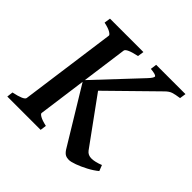

<svg xmlns="http://www.w3.org/2000/svg" viewBox="-152 -705 851 851"><g transform="rotate(45 273.5 -280.0)"><path d="M548.3 -565.9 543.9 -536.6Q516.6 -532.7 502.7 -528.1Q488.8 -523.4 474.1 -508.8L249.5 -288.6H183.6L378.9 -496.6Q401.4 -520.5 397 -527.1Q392.6 -533.7 360.8 -536.6L364.7 -565.9ZM519.5 -54.7Q500 -38.6 474.1 -24.9Q448.2 -11.2 424.8 -2.7Q401.4 5.9 388.7 5.9Q376 5.9 366.9 1.2Q357.9 -3.4 348.6 -17.1L183.6 -288.6L248.5 -323.7L421.9 -85Q434.1 -68.8 456.5 -69.3Q479 -69.8 508.8 -82ZM284.7 -565.9 280.3 -536.6Q220.7 -523.9 218.3 -508.8L156.7 -56.2Q155.3 -50.8 168.5 -43Q181.6 -35.2 210.4 -28.8L206.5 0H-2.4L1 -28.8Q61 -41.5 63 -56.2L125 -508.8Q126 -514.2 113 -522.2Q100.1 -530.3 70.8 -536.6L75.2 -565.9Z"/></g></svg>

Font: Dai Banna SIL Medium
Style: Italic
Weight: 500
Italic angle: -11°
Designer: Victor Gaultney
Foundry: SIL International
Version: Version 4.000